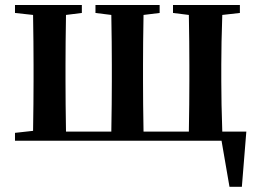

<svg xmlns="http://www.w3.org/2000/svg" viewBox="-20 -555 1016 757"><path d="M856.4 -36.1H951.2L933.6 181.6H884.8L853.5 0H39.1V-31.2L110.4 -39.1Q112.3 -152.3 112.3 -235.4V-299.8Q112.3 -382.8 110.4 -496.1L39.1 -503.9V-535.2H302.7V-503.9L240.2 -496.1Q238.3 -382.8 238.3 -299.8V-235.4Q238.3 -149.4 240.2 -36.1H418.9Q420.9 -149.4 420.9 -235.4V-299.8Q420.9 -382.8 418.9 -496.1L356.4 -503.9V-535.2H609.4V-503.9L545.9 -496.1Q543.9 -382.8 543.9 -299.8V-235.4Q543.9 -149.4 545.9 -36.1H724.6Q726.6 -149.4 726.6 -235.4V-299.8Q726.6 -382.8 724.6 -496.1L662.1 -503.9V-535.2H925.8V-503.9L856.4 -496.1Q852.5 -382.8 852.5 -299.8V-235.4Q852.5 -149.4 856.4 -36.1Z"/></svg>

Font: GenYoMin TW TTF Bold
Style: Regular
Weight: 700
Version: Version 1.300